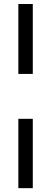

<svg xmlns="http://www.w3.org/2000/svg" viewBox="-20 -747 260 975"><path d="M73.2 208.5V-143.6H146.5V208.5ZM73.2 -371.6V-726.6H146.5V-371.6Z"/></svg>

Font: Arian AMU
Style: Regular
Weight: 400
Designer: Ruben Hakobyan (Tarumian)
Foundry: Ruben Hakobyan (Tarumian)
Version: Version 4.003